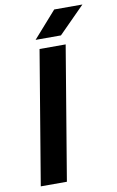

<svg xmlns="http://www.w3.org/2000/svg" viewBox="-97 -940 603 992"><g transform="rotate(-10 204.5 -444.0)"><path d="M34 0 151 -700H288L171 0ZM139 -750 261 -888H409L272 -750Z"/></g></svg>

Font: Figtree Light
Style: Bold Italic
Weight: 700
Italic angle: -9.5°
Version: Version 2.000